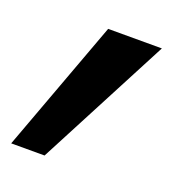

<svg xmlns="http://www.w3.org/2000/svg" viewBox="-72 -829 391 433"><g transform="rotate(20 123.0 -612.5)"><path d="M80.1 -454.1H0L117.2 -771.5H246.1Z"/></g></svg>

Font: Lesson One Medium
Style: Regular
Weight: 500
Designer: But Ko, Victor Gaultney, Annie Olsen, Julie Remington, Don Collingsworth, Eric Hays, Becca Hirsbrunner
Version: Version 1.100